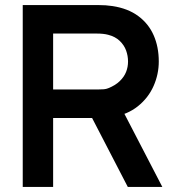

<svg xmlns="http://www.w3.org/2000/svg" viewBox="-20 -740 700 760"><path d="M330 -301 454.8 -323.5 622.6 0H485.9ZM70 -720H367.5Q399.9 -720 425.2 -716Q486.2 -706.8 527.2 -676.5Q568.2 -646.2 588.3 -600.2Q608.5 -554.2 608.5 -496.5Q608.5 -446.2 587.9 -399.5Q567.3 -352.8 525.9 -319.5Q484.5 -286.3 425.2 -277Q399.9 -273 367.5 -273H190.3V0H70ZM367.8 -385.8Q382.2 -385.9 391.2 -386.7Q400.3 -387.5 408.2 -390.7Q436.5 -401.9 454 -418.9Q471.5 -435.8 479.2 -455.5Q486.8 -475.1 486.8 -496.5Q486.8 -518.8 479.2 -540Q471.5 -561.3 453.8 -578.3Q436.1 -595.2 408.2 -602.3Q390 -607.2 362.5 -607.2H190.3V-385.8H362.5Z"/></svg>

Font: Tap Sans
Style: Regular
Weight: 400
Designer: Tap Payments
Foundry: Tap Payments
Version: Version 1.001;Glyphs 3.1.2 (3151)